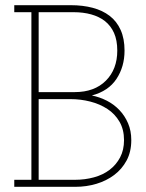

<svg xmlns="http://www.w3.org/2000/svg" viewBox="-20 -720 561 740"><path d="M271 0H35V-27H101V-673H35V-700H253Q299 -700 337 -690Q375 -680 402.5 -659Q430 -638 445 -604.5Q460 -571 460 -525Q460 -463 429 -416Q398 -369 334 -352Q364 -346 391.5 -332Q419 -318 440 -296Q461 -274 473.5 -245Q486 -216 486 -180Q486 -135 468 -101.5Q450 -68 420 -45.5Q390 -23 351.5 -11.5Q313 0 271 0ZM129 -338V-27H269Q307 -27 342 -36.5Q377 -46 402.5 -65.5Q428 -85 443 -113.5Q458 -142 458 -180Q458 -221 440.5 -251Q423 -281 394 -300Q365 -319 328 -328.5Q291 -338 251 -338ZM129 -673V-365H268Q344 -365 388 -409Q432 -453 432 -525Q432 -565 419.5 -593Q407 -621 384 -639Q362 -656 331.5 -664.5Q301 -673 264 -673Z"/></svg>

Font: Josefin Slab Light
Style: Regular
Weight: 300
Designer: Santiago Orozco
Foundry: Typemade
Version: Version 2.000